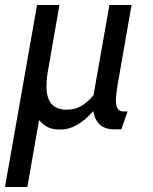

<svg xmlns="http://www.w3.org/2000/svg" viewBox="-38 -510 616 772"><path d="M475 -62 450 10H421Q350 10 337 -63Q271 11 206 11Q178 11 159 3.5Q140 -4 119 -27L72 242H-18L111 -490H201L156 -232Q149 -196 149 -162Q149 -69 230 -69Q262 -69 286.5 -82.5Q311 -96 338 -127L402 -490H491L435 -170Q428 -126 428 -106Q428 -62 457 -62Z"/></svg>

Font: Cabin
Style: Italic
Weight: 400
Designer: Pablo Impallari
Foundry: Pablo Impallari. www.impallari.com Igino Marini. www.ikern.com
Version: Version 1.005